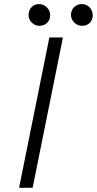

<svg xmlns="http://www.w3.org/2000/svg" viewBox="-20 -899 464 919"><path d="M216.3 -719.7H281.2L136.2 0H71.3ZM319.8 -827.6Q319.8 -849.6 334.5 -864.5Q349.1 -879.4 371.6 -879.4Q393.6 -879.4 408.4 -864.3Q423.3 -849.1 423.8 -825.7Q423.8 -803.7 409.7 -789.6Q395.5 -775.4 374 -775.4Q351.6 -775.4 335.7 -790.8Q319.8 -806.2 319.8 -827.6ZM116.7 -827.6Q116.7 -849.6 130.9 -864.5Q145 -879.4 166 -879.4Q189 -879.4 204.6 -863.5Q220.2 -847.7 220.2 -825.2Q220.2 -804.2 205.6 -789.8Q190.9 -775.4 168.9 -775.4Q147.5 -775.4 132.1 -790.8Q116.7 -806.2 116.7 -827.6Z"/></svg>

Font: Reddit Sans Chocolate Light
Style: Italic
Weight: 300
Italic angle: -11.25°
Designer: Stephen Hutchings
Version: Version 1.013